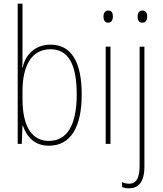

<svg xmlns="http://www.w3.org/2000/svg" viewBox="-20 -780 884 1041"><path d="M102 -494V-760H76V0H98L102 -99H104C126 -35 170 10 245 10C364 10 423 -92 423 -268C423 -445 366 -538 254 -538C174 -538 118 -487 103 -414H101C102 -436 102 -469 102 -494ZM254 -513C352 -513 396 -429 396 -268C396 -99 342 -16 245 -16C157 -16 102 -88 102 -243V-285C102 -424 151 -513 254 -513Z M567 -723C547 -723 541 -706 541 -690C541 -672 548 -657 566 -657C584 -657 592 -671 592 -691C592 -707 587 -723 567 -723ZM579 -527H553V0H579Z M726 -690C726 -672 733 -657 751 -657C770 -657 778 -671 778 -691C778 -707 772 -723 752 -723C732 -723 726 -706 726 -690ZM680 241C727 241 763 211 763 123V-527H737V117C737 182 721 216 680 216C667 216 652 213 642 207V234C651 238 663 241 680 241Z"/></svg>

Font: Noto Sans Gujarati UI Condensed Thin
Style: Regular
Weight: 100
Width: 3
Designer: Jelle Bosma - Monotype Design Team, Universal Thirst
Foundry: Monotype Imaging Inc.
Version: Version 2.106